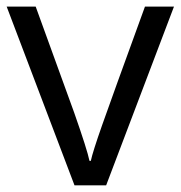

<svg xmlns="http://www.w3.org/2000/svg" viewBox="-20 -555 541 575"><path d="M203.1 0 0 -535.2H86.9L202.1 -217.8Q241.2 -106.4 248 -73.2H252Q257.3 -99.1 285.9 -180.4Q314.5 -261.7 414.1 -535.2H501L297.9 0Z"/></svg>

Font: f04920746
Style: Regular
Weight: 400
Foundry: Ascender Corporation
Version: Version 1.10